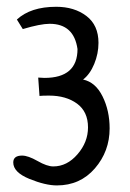

<svg xmlns="http://www.w3.org/2000/svg" viewBox="-20 -527 387 572"><path d="M97.7 -241.2 93.8 -295.9Q96.7 -295.9 103 -295.4Q109.4 -294.9 112.3 -294.9Q210.9 -294.9 210.9 -380.9Q200.2 -456.1 127.9 -456.1Q100.6 -456.1 47.9 -440.4L30.3 -468.8Q71.3 -506.8 147.5 -506.8Q201.2 -506.8 237.3 -479.5Q273.4 -452.1 273.4 -399.4Q273.4 -367.2 260.7 -336.4Q248 -305.7 227.5 -290Q264.6 -282.2 285.6 -239.7Q306.6 -197.3 306.6 -144.5Q306.6 -76.2 262.7 -25.4Q218.8 25.4 149.4 25.4Q115.2 25.4 67.4 5.9Q19.5 -13.7 19.5 -43Q19.5 -63.5 45.9 -63.5Q63.5 -63.5 91.8 -47.4Q120.1 -31.2 138.7 -31.2Q179.7 -31.2 210.9 -67.4Q242.2 -103.5 242.2 -147.5Q242.2 -194.3 209.5 -218.3Q176.8 -242.2 126 -242.2Q106.4 -242.2 97.7 -241.2Z"/></svg>

Font: Neucha
Style: Regular
Weight: 400
Designer: Jovanny Lemonad
Foundry: Jovanny Lemonad
Version: Version 001.001